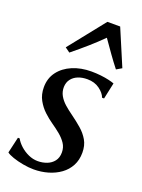

<svg xmlns="http://www.w3.org/2000/svg" viewBox="-153 -872 706 953"><g transform="rotate(20 200.0 -396.0)"><path d="M358 -440H347.5Q339.5 -462.5 313 -482Q286.5 -501.5 248 -501.5Q220.5 -501.5 199 -492.8Q177.5 -484 164.8 -467.2Q152 -450.5 151 -426Q150.5 -401 162 -380.5Q173.5 -360 193.2 -342.5Q213 -325 237 -308Q266 -287 291.5 -265Q317 -243 333 -215.5Q349 -188 349 -150Q349 -111 333 -81Q317 -51 289 -30.8Q261 -10.5 225 0Q189 10.5 149.5 10.5Q123 10.5 92.8 5Q62.5 -0.5 38 -9Q13.5 -17.5 3.5 -26L23 -110.5H32Q42.5 -91.5 61.5 -74.2Q80.5 -57 104.8 -46Q129 -35 154.5 -35Q179.5 -35 202 -43.5Q224.5 -52 238.8 -70.2Q253 -88.5 253 -116.5Q253 -143 239.2 -163.5Q225.5 -184 204.2 -201.5Q183 -219 159 -235.5Q137 -250.5 113.8 -272Q90.5 -293.5 74.2 -322.8Q58 -352 58 -390.5Q58 -438 84 -472.5Q110 -507 154.5 -525.8Q199 -544.5 253.5 -544.5Q279 -544.5 303.5 -541.8Q328 -539 347.2 -534.5Q366.5 -530 376.5 -526ZM118 -595 92.5 -613.5 243.5 -803H311L392 -612L364 -595.5Q339.5 -626.5 316.5 -659Q293.5 -691.5 268 -728Q234.5 -694.5 197.5 -662Q160.5 -629.5 118 -595Z"/></g></svg>

Font: Merriweather 72pt
Style: Italic
Weight: 400
Italic angle: -7.8°
Version: Version 2.101